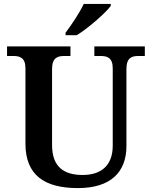

<svg xmlns="http://www.w3.org/2000/svg" viewBox="-20 -951 776 981"><path d="M315 -784V-771H372C431 -807 521 -886 546 -921V-931H408C387 -886 344 -822 315 -784ZM378 10C546 10 626 -72 626 -205V-598C626 -657 654 -665 688 -665H720V-714H462V-665H493C527 -665 556 -657 556 -602V-207C556 -109 501 -57 402 -57C309 -57 246 -96 246 -210V-598C246 -657 275 -665 309 -665H340V-714H16V-665H47C81 -665 110 -657 110 -602V-217C110 -54 210 10 378 10Z"/></svg>

Font: Noto Serif Yezidi SemiBold
Style: Regular
Weight: 600
Designer: Dalton Maag Ltd
Foundry: Dalton Maag Ltd
Version: Version 1.001